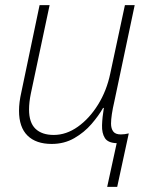

<svg xmlns="http://www.w3.org/2000/svg" viewBox="-20 -550 586 747"><path d="M397 177 434 7Q400 6 388 -13Q376 -32 377 -63Q378 -94 384 -130H381Q364 -100 336 -67.5Q308 -35 269 -12.5Q230 10 181 10Q120 10 87 -22.5Q54 -55 54 -119Q54 -152 63 -191L134 -530H173L100 -186Q93 -152 93 -124Q93 -73 118 -49Q143 -25 189 -25Q238 -25 283 -57Q328 -89 361.5 -143Q395 -197 409 -264L466 -530H504L425 -156Q412 -100 412 -69Q412 -50 420.5 -38.5Q429 -27 450 -27Q465 -27 481 -31L436 177Z"/></svg>

Font: Noto Sans Disp ExtLt
Style: Italic
Weight: 200
Italic angle: -12°
Designer: Monotype Design Team
Foundry: Monotype Imaging Inc.
Version: Version 2.000;GOOG;noto-source:20170915:90ef993387c0